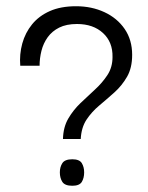

<svg xmlns="http://www.w3.org/2000/svg" viewBox="-20 -587 476 616"><path d="M239 -141H182Q183 -179 199 -206.5Q215 -234 238.5 -256.5Q262 -279 285 -300Q308 -321 324.5 -346Q341 -371 341 -404Q342 -452 310.5 -481Q279 -510 227 -510Q193 -510 170 -498.5Q147 -487 133 -467.5Q119 -448 113 -424Q107 -400 107 -376H45Q42 -413 51.5 -447.5Q61 -482 83 -509Q105 -536 140 -551.5Q175 -567 224 -567Q274 -567 315 -548Q356 -529 380 -494Q404 -459 404 -411Q404 -369 387.5 -340.5Q371 -312 347 -290.5Q323 -269 298.5 -248.5Q274 -228 257.5 -203Q241 -178 239 -141ZM212 9Q188 9 180 -3.5Q172 -16 172 -34Q172 -51 180 -63.5Q188 -76 212 -76Q235 -76 242.5 -63.5Q250 -51 250 -34Q250 -16 242.5 -3.5Q235 9 212 9Z"/></svg>

Font: Darker Grotesque Medium
Style: Regular
Weight: 500
Designer: Gabriel Lam
Foundry: TypeRant
Version: Version 1.000;gftools[0.9.28]